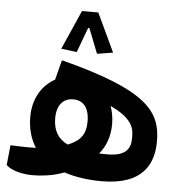

<svg xmlns="http://www.w3.org/2000/svg" viewBox="-48 -680 683 729"><g transform="rotate(5 293.0 -315.5)"><path d="M99.1 2.9C140.1 2.9 181.6 -2.4 222.7 -18.1C265.1 -3.9 314 2.9 365.7 2.9C522.9 2.9 562 -80.1 562 -166C562 -278.8 508.3 -356.4 175.8 -441.4L156.2 -365.7C107.9 -339.4 74.7 -287.6 74.7 -217.3C74.7 -170.9 86.4 -132.3 106.4 -101.6C97.2 -101.1 87.4 -101.1 77.6 -101.1C55.2 -101.1 29.3 -102.1 9.3 -103L1.5 -26.9C22 -6.3 67.4 2.9 99.1 2.9ZM225.1 -124.5C187.5 -143.1 169.4 -173.8 169.4 -220.2C169.4 -271 193.8 -297.4 231.9 -297.4C269.5 -297.4 293 -271 293 -218.3C293 -170.4 273.9 -143.1 225.1 -124.5ZM297.4 -634.3H235.4L169.4 -484.9L229 -477.5L264.2 -572.3H269L306.2 -477.5L366.7 -487.3ZM347.2 -101.1C372.6 -131.8 386.7 -169.4 386.7 -217.3C386.7 -239.3 382.8 -262.7 375 -284.7C467.3 -241.7 466.8 -200.7 466.8 -171.4C466.8 -170.4 466.8 -169.4 466.8 -168.5C466.8 -129.4 447.8 -100.6 379.4 -100.6C368.2 -100.6 357.4 -100.6 347.2 -101.1Z"/></g></svg>

Font: Cascadia Code PL
Style: Regular
Weight: 400
Monospace: yes
Designer: Aaron Bell
Foundry: Saja Typeworks
Version: Version 2404.023